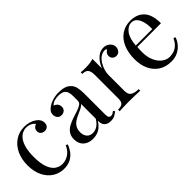

<svg xmlns="http://www.w3.org/2000/svg" viewBox="60 -1155 1795 1795"><g transform="rotate(-45 957.5 -257.5)"><path d="M279 -529Q311 -529 341 -521Q371 -513 395 -497Q418 -482 430 -462.5Q442 -443 442 -420Q442 -393 427 -378.5Q412 -364 389 -364Q367 -364 350.5 -377Q334 -390 334 -414Q334 -437 346.5 -451Q359 -465 376 -469Q366 -487 340.5 -499Q315 -511 286 -511Q261 -511 236 -499Q211 -487 190 -459.5Q169 -432 156 -384.5Q143 -337 143 -266Q143 -178 163 -126Q183 -74 215.5 -51.5Q248 -29 287 -29Q313 -29 340 -39Q367 -49 391 -71.5Q415 -94 432 -132L451 -125Q441 -93 418 -60.5Q395 -28 358 -7Q321 14 267 14Q205 14 155 -18Q105 -50 75.5 -109.5Q46 -169 46 -251Q46 -333 75.5 -395.5Q105 -458 158 -493.5Q211 -529 279 -529Z M657 7Q616 7 586 -8.5Q556 -24 540.5 -52Q525 -80 525 -117Q525 -161 545.5 -189Q566 -217 598 -234Q630 -251 665.5 -262.5Q701 -274 733 -284.5Q765 -295 785.5 -309Q806 -323 806 -346V-408Q806 -450 793.5 -472Q781 -494 760 -501.5Q739 -509 713 -509Q688 -509 659.5 -502Q631 -495 614 -473Q633 -469 647 -453Q661 -437 661 -412Q661 -387 645 -372.5Q629 -358 604 -358Q575 -358 561.5 -376.5Q548 -395 548 -418Q548 -444 561 -460Q574 -476 594 -490Q617 -506 653.5 -517.5Q690 -529 736 -529Q777 -529 806 -519.5Q835 -510 854 -492Q880 -468 888 -433.5Q896 -399 896 -351V-73Q896 -48 903.5 -37Q911 -26 927 -26Q938 -26 948 -31Q958 -36 972 -47L983 -30Q962 -14 943 -3.5Q924 7 892 7Q863 7 844 -3Q825 -13 815.5 -32.5Q806 -52 806 -82Q779 -37 741.5 -15Q704 7 657 7ZM693 -33Q726 -33 754.5 -52Q783 -71 806 -109V-305Q794 -288 771 -276.5Q748 -265 721 -253.5Q694 -242 669.5 -226.5Q645 -211 629 -186Q613 -161 613 -121Q613 -81 634.5 -57Q656 -33 693 -33Z M1324 -529Q1351 -529 1371.5 -518Q1392 -507 1403.5 -489.5Q1415 -472 1415 -450Q1415 -425 1399.5 -406Q1384 -387 1358 -387Q1337 -387 1321 -400.5Q1305 -414 1305 -439Q1305 -458 1315.5 -471.5Q1326 -485 1339 -493Q1332 -503 1318 -503Q1287 -503 1261 -484.5Q1235 -466 1217 -437Q1199 -408 1189 -375.5Q1179 -343 1179 -315V-103Q1179 -54 1207.5 -37.5Q1236 -21 1285 -21V0Q1262 -1 1220 -2.5Q1178 -4 1131 -4Q1097 -4 1063.5 -2.5Q1030 -1 1013 0V-21Q1054 -21 1071.5 -36Q1089 -51 1089 -93V-406Q1089 -451 1073 -472.5Q1057 -494 1013 -494V-515Q1045 -512 1075 -512Q1104 -512 1130.5 -515.5Q1157 -519 1179 -526V-401Q1190 -430 1210.5 -459.5Q1231 -489 1260 -509Q1289 -529 1324 -529Z M1681 -529Q1769 -529 1818.5 -475.5Q1868 -422 1868 -309H1515L1514 -328H1772Q1774 -377 1764 -418.5Q1754 -460 1732.5 -485Q1711 -510 1677 -510Q1631 -510 1595.5 -464Q1560 -418 1553 -318L1556 -314Q1554 -299 1553 -281Q1552 -263 1552 -245Q1552 -177 1574 -128Q1596 -79 1631.5 -53.5Q1667 -28 1705 -28Q1735 -28 1762 -37.5Q1789 -47 1812 -69Q1835 -91 1852 -128L1872 -120Q1861 -87 1836 -56Q1811 -25 1773 -5.5Q1735 14 1685 14Q1613 14 1561.5 -19Q1510 -52 1482.5 -110.5Q1455 -169 1455 -245Q1455 -333 1483 -396.5Q1511 -460 1562 -494.5Q1613 -529 1681 -529Z"/></g></svg>

Font: Playfair Display
Style: Regular
Weight: 400
Designer: Claus Eggers Sørensen
Foundry: Claus Eggers Sørensen
Version: Version 1.203